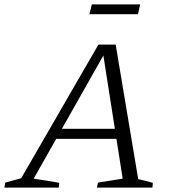

<svg xmlns="http://www.w3.org/2000/svg" viewBox="-27 -858 782 878"><path d="M605 -39Q623 -35 640 -30.5Q657 -26 672 -22L670 0H416L421 -23L534 -41L442 -628L458 -626L127 -41Q156 -37 185.5 -32Q215 -27 244 -22L242 0H-7L-3 -23L70 -43L423 -654H502ZM201 -223 224 -269H538L544 -223ZM382 -793 393 -838H614L604 -793Z"/></svg>

Font: Piazzolla 8pt ExtraLight
Style: Italic
Weight: 250
Italic angle: -11.3°
Designer: Juan Pablo del Peral
Foundry: Huerta Tipografica
Version: Version 2.001